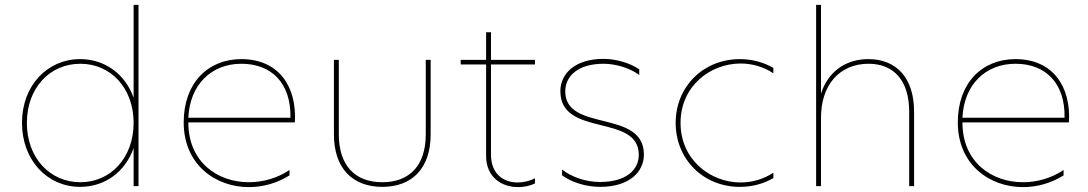

<svg xmlns="http://www.w3.org/2000/svg" viewBox="-20 -762 4456 786"><path d="M308 3C410 3 493 -59 527 -156V0H547V-742H527V-362C493 -458 410 -520 308 -520C174 -520 70 -412 70 -259C70 -106 174 3 308 3ZM309 -16C184 -16 90 -116 90 -259C90 -402 184 -501 309 -501C433 -501 527 -402 527 -259C527 -116 433 -16 309 -16Z M999 4C1056 4 1114 -12 1165 -44V-66C1116 -33 1057 -16 999 -16C872 -16 751 -97 751 -261H1187C1196 -409 1120 -520 968 -520C831 -520 732 -422 732 -261C732 -89 861 4 999 4ZM1169 -280H751C757 -415 845 -501 968 -501C1092 -501 1172 -421 1169 -280Z M1545 3C1666 3 1743 -72 1743 -212V-517H1723V-212C1723 -85 1657 -16 1545 -16C1433 -16 1367 -85 1367 -212V-517H1347V-212C1347 -72 1424 3 1545 3Z M2170 -11V-32C2148 -21 2123 -15 2099 -15C2043 -15 1990 -48 1990 -129V-498H2170V-517H1990V-630H1970V-517H1866V-498H1970V-124C1970 -35 2035 4 2101 4C2125 4 2149 -1 2170 -11Z M2437 3C2558 3 2616 -60 2616 -129C2616 -317 2294 -219 2294 -388C2294 -451 2347 -501 2451 -501C2500 -501 2558 -484 2597 -455V-478C2562 -503 2503 -521 2451 -521C2331 -521 2274 -458 2274 -389C2274 -198 2595 -299 2595 -128C2595 -67 2544 -17 2436 -17C2377 -17 2319 -38 2281 -68V-44C2320 -16 2378 3 2437 3Z M3009 3C3062 3 3108 -11 3146 -33V-55C3105 -28 3058 -15 3012 -15C2888 -15 2766 -108 2766 -259C2766 -410 2888 -502 3012 -502C3058 -502 3105 -489 3146 -462V-484C3108 -506 3061 -520 3009 -520C2859 -520 2746 -407 2746 -259C2746 -110 2859 3 3009 3Z M3321 0H3341V-281C3341 -412 3415 -501 3536 -501C3639 -501 3702 -432 3702 -305V0H3722V-305C3722 -444 3649 -520 3535 -520C3439 -520 3369 -466 3341 -379V-742H3321Z M4168 4C4225 4 4283 -12 4334 -44V-66C4285 -33 4226 -16 4168 -16C4041 -16 3920 -97 3920 -261H4356C4365 -409 4289 -520 4137 -520C4000 -520 3901 -422 3901 -261C3901 -89 4030 4 4168 4ZM4338 -280H3920C3926 -415 4014 -501 4137 -501C4261 -501 4341 -421 4338 -280Z"/></svg>

Font: Chess Sans Thin
Style: Regular
Weight: 100
Designer: Wolf Bōese
Foundry: Wolf Bōese
Version: Version 7.223;Glyphs 3.3 (3306)